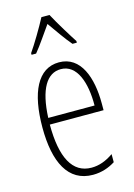

<svg xmlns="http://www.w3.org/2000/svg" viewBox="-118 -826 624 897"><g transform="rotate(-15 194.0 -377.0)"><path d="M214 -764H175C152 -720 109 -648 85 -614V-606H107C133 -637 168 -690 194 -726C222 -687 255 -638 283 -606H304V-614C288 -638 239 -717 214 -764ZM199 -539C96 -539 46 -433 46 -264C46 -97 98 10 218 10C260 10 296 -3 326 -22V-61C290 -36 256 -24 220 -24C128 -24 83 -109 83 -269H343V-303C343 -425 305 -539 199 -539ZM199 -506C277 -506 309 -412 308 -301H84C90 -439 132 -506 199 -506Z"/></g></svg>

Font: Noto Sans Armenian ExtraCondensed ExtraLight
Style: Regular
Weight: 200
Width: 2
Designer: Monotype Design Team
Foundry: Monotype Imaging Inc.
Version: Version 2.008